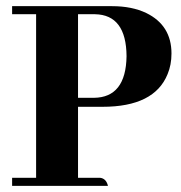

<svg xmlns="http://www.w3.org/2000/svg" viewBox="-20 -606 589 626"><path d="M290 -559.6Q391.6 -557.6 392.6 -422.9Q390.6 -288.1 286.1 -287.1H234.4V-559.6ZM332 0Q326.2 -24.4 305.7 -26.4H234.4V-257.8H314.5Q483.4 -257.8 526.4 -364.3Q539.1 -394.5 539.1 -431.6Q539.1 -523.4 457 -563.5Q410.2 -585.9 345.7 -585.9H19.5V-559.6H97.7V-26.4H19.5V0Z"/></svg>

Font: Abhaya Libre ExtraBold
Style: Regular
Weight: 800
Designer: Pushpananda Ekanayake, Sol Matas, Pathum Egodawatta
Foundry: Mooniak
Version: Version 1.050 ; ttfautohint (v1.6)